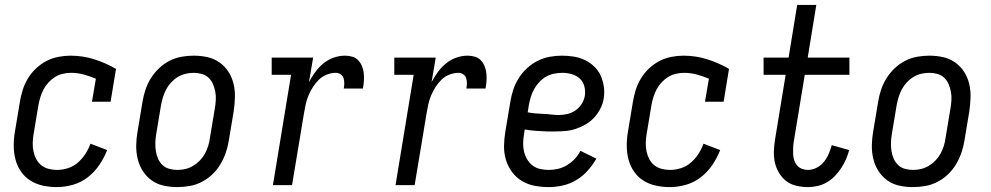

<svg xmlns="http://www.w3.org/2000/svg" viewBox="-20 -755 4040 783"><path d="M212 8Q183 8 155 2Q127 -4 104 -18.5Q81 -33 65.5 -55.5Q50 -78 43 -105Q36 -132 36 -161Q36 -190 41 -219L61 -339Q65 -364 72.5 -388Q80 -412 93.5 -434.5Q107 -457 126.5 -475.5Q146 -494 169 -506Q192 -518 217.5 -523Q243 -528 267 -528Q318 -528 365 -513Q412 -498 453 -474L431 -340H355L371 -434Q347 -444 322 -451Q297 -458 269 -458Q253 -458 236 -454Q219 -450 204.5 -441Q190 -432 178 -419Q166 -406 158 -391Q150 -376 145 -360Q140 -344 137 -328L117 -208Q114 -190 113.5 -172.5Q113 -155 116.5 -138Q120 -121 128 -106Q136 -91 148.5 -81Q161 -71 178 -66.5Q195 -62 213 -62Q234 -62 256.5 -69Q279 -76 297 -91.5Q315 -107 328 -127Q341 -147 349 -169L417 -143Q405 -112 385.5 -83Q366 -54 338.5 -32.5Q311 -11 277.5 -1.5Q244 8 212 8Z M703 8Q674 8 647 2Q620 -4 598.5 -19.5Q577 -35 562.5 -57.5Q548 -80 541.5 -107Q535 -134 535.5 -162.5Q536 -191 541 -219L561 -339Q565 -364 573 -388.5Q581 -413 595 -435.5Q609 -458 628.5 -476.5Q648 -495 671.5 -507Q695 -519 720 -523.5Q745 -528 770 -528Q799 -528 826 -522Q853 -516 875 -500.5Q897 -485 911.5 -462.5Q926 -440 932.5 -413Q939 -386 938 -357.5Q937 -329 933 -301L913 -181Q909 -156 900.5 -131.5Q892 -107 878.5 -84.5Q865 -62 845.5 -43.5Q826 -25 802.5 -13Q779 -1 753.5 3.5Q728 8 703 8ZM704 -62Q721 -62 737 -66Q753 -70 768 -79Q783 -88 795.5 -101Q808 -114 816 -129Q824 -144 829 -160Q834 -176 836 -192L856 -312Q859 -329 860 -346.5Q861 -364 858 -380.5Q855 -397 848.5 -412Q842 -427 830.5 -438Q819 -449 803 -453.5Q787 -458 770 -458Q753 -458 736.5 -454Q720 -450 705 -441Q690 -432 678 -419Q666 -406 658 -391Q650 -376 645 -360Q640 -344 637 -328L617 -208Q614 -191 613.5 -173.5Q613 -156 615.5 -139.5Q618 -123 624.5 -108Q631 -93 642.5 -82Q654 -71 670.5 -66.5Q687 -62 704 -62Z M1093 0 1167 -450H1088V-520H1257L1240 -420Q1251 -441 1265.5 -461Q1280 -481 1299 -496.5Q1318 -512 1341 -520Q1364 -528 1387 -528Q1403 -528 1417.5 -523.5Q1432 -519 1441.5 -508.5Q1451 -498 1456.5 -484.5Q1462 -471 1463.5 -456Q1465 -441 1464 -425.5Q1463 -410 1460 -394H1382Q1384 -405 1384 -416Q1384 -427 1381 -436.5Q1378 -446 1369 -452Q1360 -458 1350 -458Q1332 -458 1313.5 -451Q1295 -444 1281 -430.5Q1267 -417 1256.5 -400.5Q1246 -384 1238.5 -366.5Q1231 -349 1227 -331Q1223 -313 1220 -295L1171 0Z M1593 0 1667 -450H1588V-520H1757L1740 -420Q1751 -441 1765.5 -461Q1780 -481 1799 -496.5Q1818 -512 1841 -520Q1864 -528 1887 -528Q1903 -528 1917.5 -523.5Q1932 -519 1941.5 -508.5Q1951 -498 1956.5 -484.5Q1962 -471 1963.5 -456Q1965 -441 1964 -425.5Q1963 -410 1960 -394H1882Q1884 -405 1884 -416Q1884 -427 1881 -436.5Q1878 -446 1869 -452Q1860 -458 1850 -458Q1832 -458 1813.5 -451Q1795 -444 1781 -430.5Q1767 -417 1756.5 -400.5Q1746 -384 1738.5 -366.5Q1731 -349 1727 -331Q1723 -313 1720 -295L1671 0Z M2218 8Q2188 8 2159.5 2.5Q2131 -3 2107.5 -17.5Q2084 -32 2067.5 -54.5Q2051 -77 2043 -104Q2035 -131 2035.5 -160.5Q2036 -190 2041 -219L2061 -339Q2065 -364 2073 -388.5Q2081 -413 2095 -435.5Q2109 -458 2129 -476.5Q2149 -495 2173 -507Q2197 -519 2222 -523.5Q2247 -528 2272 -528Q2297 -528 2321 -524Q2345 -520 2365.5 -510Q2386 -500 2403 -484Q2420 -468 2429.5 -447Q2439 -426 2442.5 -402Q2446 -378 2442 -353Q2439 -333 2429 -313Q2419 -293 2404 -276.5Q2389 -260 2369.5 -248.5Q2350 -237 2329.5 -230Q2309 -223 2288 -221Q2267 -219 2246 -219H2209Q2187 -220 2165 -221.5Q2143 -223 2120 -227L2117 -208Q2114 -190 2113.5 -172Q2113 -154 2117 -137Q2121 -120 2130 -105Q2139 -90 2152 -80Q2165 -70 2182.5 -66Q2200 -62 2218 -62Q2237 -62 2256 -66.5Q2275 -71 2292.5 -81.5Q2310 -92 2324 -107Q2338 -122 2347 -140L2412 -108Q2397 -82 2376.5 -59Q2356 -36 2330 -20.5Q2304 -5 2275 1.5Q2246 8 2218 8ZM2259 -286Q2276 -286 2293.5 -290Q2311 -294 2326.5 -304.5Q2342 -315 2352 -331Q2362 -347 2365 -364Q2368 -384 2363 -403Q2358 -422 2344.5 -434.5Q2331 -447 2312 -452.5Q2293 -458 2273 -458Q2257 -458 2239.5 -454.5Q2222 -451 2207 -442.5Q2192 -434 2179.5 -420.5Q2167 -407 2158.5 -392Q2150 -377 2145 -360.5Q2140 -344 2137 -328L2132 -297Q2147 -294 2163 -292.5Q2179 -291 2195.5 -290.5Q2212 -290 2227.5 -288Q2243 -286 2259 -286Z M2712 8Q2683 8 2655 2Q2627 -4 2604 -18.5Q2581 -33 2565.5 -55.5Q2550 -78 2543 -105Q2536 -132 2536 -161Q2536 -190 2541 -219L2561 -339Q2565 -364 2572.5 -388Q2580 -412 2593.5 -434.5Q2607 -457 2626.5 -475.5Q2646 -494 2669 -506Q2692 -518 2717.5 -523Q2743 -528 2767 -528Q2818 -528 2865 -513Q2912 -498 2953 -474L2931 -340H2855L2871 -434Q2847 -444 2822 -451Q2797 -458 2769 -458Q2753 -458 2736 -454Q2719 -450 2704.5 -441Q2690 -432 2678 -419Q2666 -406 2658 -391Q2650 -376 2645 -360Q2640 -344 2637 -328L2617 -208Q2614 -190 2613.5 -172.5Q2613 -155 2616.5 -138Q2620 -121 2628 -106Q2636 -91 2648.5 -81Q2661 -71 2678 -66.5Q2695 -62 2713 -62Q2734 -62 2756.5 -69Q2779 -76 2797 -91.5Q2815 -107 2828 -127Q2841 -147 2849 -169L2917 -143Q2905 -112 2885.5 -83Q2866 -54 2838.5 -32.5Q2811 -11 2777.5 -1.5Q2744 8 2712 8Z M3275 8Q3251 8 3227.5 2.5Q3204 -3 3186.5 -16.5Q3169 -30 3157 -50Q3145 -70 3140 -92.5Q3135 -115 3136 -139.5Q3137 -164 3141 -188L3184 -450H3094V-520H3196L3231 -735H3309L3274 -520H3444V-450H3262L3217 -177Q3215 -164 3214.5 -151Q3214 -138 3214.5 -125.5Q3215 -113 3219 -101Q3223 -89 3231 -80Q3239 -71 3250.5 -66.5Q3262 -62 3275 -62Q3293 -62 3310.5 -71Q3328 -80 3340 -95Q3352 -110 3359.5 -127.5Q3367 -145 3372 -163L3443 -143Q3438 -124 3430 -105.5Q3422 -87 3410.5 -69.5Q3399 -52 3384.5 -37Q3370 -22 3352 -11.5Q3334 -1 3314 3.5Q3294 8 3275 8Z M3703 8Q3674 8 3647 2Q3620 -4 3598.5 -19.5Q3577 -35 3562.5 -57.5Q3548 -80 3541.5 -107Q3535 -134 3535.5 -162.5Q3536 -191 3541 -219L3561 -339Q3565 -364 3573 -388.5Q3581 -413 3595 -435.5Q3609 -458 3628.5 -476.5Q3648 -495 3671.5 -507Q3695 -519 3720 -523.5Q3745 -528 3770 -528Q3799 -528 3826 -522Q3853 -516 3875 -500.5Q3897 -485 3911.5 -462.5Q3926 -440 3932.5 -413Q3939 -386 3938 -357.5Q3937 -329 3933 -301L3913 -181Q3909 -156 3900.5 -131.5Q3892 -107 3878.5 -84.5Q3865 -62 3845.5 -43.5Q3826 -25 3802.5 -13Q3779 -1 3753.5 3.5Q3728 8 3703 8ZM3704 -62Q3721 -62 3737 -66Q3753 -70 3768 -79Q3783 -88 3795.5 -101Q3808 -114 3816 -129Q3824 -144 3829 -160Q3834 -176 3836 -192L3856 -312Q3859 -329 3860 -346.5Q3861 -364 3858 -380.5Q3855 -397 3848.5 -412Q3842 -427 3830.5 -438Q3819 -449 3803 -453.5Q3787 -458 3770 -458Q3753 -458 3736.5 -454Q3720 -450 3705 -441Q3690 -432 3678 -419Q3666 -406 3658 -391Q3650 -376 3645 -360Q3640 -344 3637 -328L3617 -208Q3614 -191 3613.5 -173.5Q3613 -156 3615.5 -139.5Q3618 -123 3624.5 -108Q3631 -93 3642.5 -82Q3654 -71 3670.5 -66.5Q3687 -62 3704 -62Z"/></svg>

Font: Iosevka Curly Slab
Style: Italic
Weight: 400
Italic angle: -9°
Monospace: yes
Designer: Belleve Invis
Foundry: Belleve Invis
Version: Version 22.1.2; ttfautohint (v1.8.4)